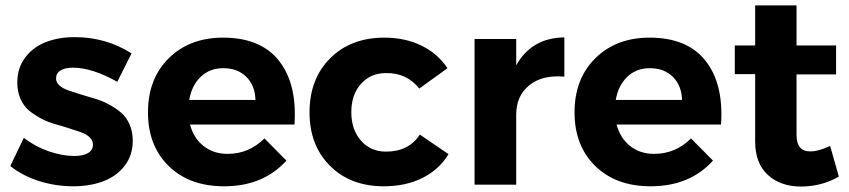

<svg xmlns="http://www.w3.org/2000/svg" viewBox="-20 -682 3136 709"><path d="M413.1 -379.9Q320.3 -432.1 249 -432.1Q220.7 -432.1 203.9 -422.1Q187 -412.1 187 -392.1Q187 -377.9 199.2 -366.7Q211.4 -355.5 231.4 -348.6Q251.5 -341.8 276.9 -333.7Q302.2 -325.7 328.9 -318.1Q355.5 -310.5 380.9 -297.1Q406.2 -283.7 426.3 -266.8Q446.3 -250 458.3 -223.1Q470.2 -196.3 470.2 -162.1Q470.2 -108.9 440.7 -70.3Q411.1 -31.7 362.1 -12.9Q313 5.9 251 5.9Q185.1 5.9 124.3 -13.4Q63.5 -32.7 18.1 -68.8L67.9 -172.9Q109.4 -141.1 159.4 -123.5Q209.5 -106 254.9 -106Q285.6 -106 304.4 -116.5Q323.2 -127 323.2 -147.9Q323.2 -163.1 311.3 -174.8Q299.3 -186.5 279.5 -193.4Q259.8 -200.2 234.9 -208.3Q210 -216.3 183.6 -223.6Q157.2 -231 132.3 -244.1Q107.4 -257.3 87.6 -273.4Q67.9 -289.6 55.9 -316.4Q43.9 -343.3 43.9 -377Q43.9 -430.7 72.8 -469.2Q101.6 -507.8 148.9 -526.4Q196.3 -544.9 255.9 -544.9Q371.1 -544.9 465.8 -484.9Z M803.7 -543Q942.9 -543 1010.3 -457.5Q1077.6 -372.1 1067.4 -222.2H681.6Q695.3 -171.4 731.9 -142.6Q768.6 -113.8 820.3 -113.8Q899.4 -113.8 956.5 -170.9L1037.6 -88.9Q952.1 5.9 807.6 5.9Q679.2 5.9 602.8 -69.1Q526.4 -144 526.4 -267.1Q526.4 -391.1 603.3 -467Q680.2 -543 803.7 -543ZM678.7 -313H923.3Q921.9 -366.2 889.6 -398.2Q857.4 -430.2 804.7 -430.2Q754.4 -430.2 721.2 -398.4Q688 -366.7 678.7 -313Z M1528.3 -355Q1481.4 -413.6 1405.3 -412.1Q1348.6 -412.1 1313 -372.3Q1277.3 -332.5 1277.3 -268.1Q1277.3 -203.1 1313 -162.6Q1348.6 -122.1 1405.3 -122.1Q1489.7 -122.1 1530.3 -185.1L1636.2 -112.8Q1602.1 -56.2 1540.5 -25.1Q1479 5.9 1397 5.9Q1274.4 5.9 1198.7 -69.6Q1123 -145 1123 -267.1Q1123 -390.6 1199.2 -466.8Q1275.4 -543 1399.4 -543Q1476.1 -543 1536.1 -513.7Q1596.2 -484.4 1632.3 -430.2Z M1886.2 -440.9Q1943.4 -542.5 2064 -543.9V-398.9Q1982.9 -406.2 1934.6 -367.2Q1886.2 -328.1 1886.2 -258.8V0H1732.4V-538.1H1886.2Z M2378.9 -543Q2518.1 -543 2585.4 -457.5Q2652.8 -372.1 2642.6 -222.2H2256.8Q2270.5 -171.4 2307.1 -142.6Q2343.8 -113.8 2395.5 -113.8Q2474.6 -113.8 2531.7 -170.9L2612.8 -88.9Q2527.3 5.9 2382.8 5.9Q2254.4 5.9 2178 -69.1Q2101.6 -144 2101.6 -267.1Q2101.6 -391.1 2178.5 -467Q2255.4 -543 2378.9 -543ZM2253.9 -313H2498.5Q2497.1 -366.2 2464.8 -398.2Q2432.6 -430.2 2379.9 -430.2Q2329.6 -430.2 2296.4 -398.4Q2263.2 -366.7 2253.9 -313Z M3045.4 -143.1 3077.6 -29.8Q3013.7 6.8 2937.5 6.8Q2862.3 6.8 2815.4 -36.1Q2768.6 -79.1 2768.6 -159.2V-408.2H2693.4V-514.2H2768.6V-662.1H2921.4V-514.2H3067.4V-407.2H2921.4V-185.1Q2921.4 -152.3 2934.8 -137.2Q2948.2 -122.1 2973.6 -123Q3002.9 -123 3045.4 -143.1Z"/></svg>

Font: Montserrat arm SemiBold
Style: Regular
Weight: 600
Designer: Julieta Ulanovsky
Foundry: Julieta Ulanovsky
Version: Version 6.000;PS 006.000;hotconv 1.0.88;makeotf.lib2.5.64775